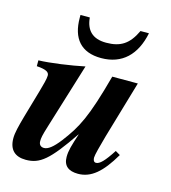

<svg xmlns="http://www.w3.org/2000/svg" viewBox="-104 -763 764 856"><g transform="rotate(15 278.0 -334.5)"><path d="M471 -133C436 -79 416 -59 399 -59C388 -59 385 -70 385 -80C385 -92 397 -137 410 -183L488 -449H370C316 -249 286 -194 228 -118C198 -79 176 -63 158 -63C144 -63 134 -71 134 -88C134 -103 136 -115 150 -160L243 -462C182 -449 84 -435 33 -434V-407C79 -404 91 -394 91 -379C91 -363 82 -333 74 -304L37 -176C23 -126 15 -95 15 -70C15 -17 43 9 93 9C158 9 197 -23 291 -161H292C274 -106 266 -80 266 -51C266 -10 290 9 334 9C394 9 441 -31 493 -120ZM439 -678C408 -612 370 -588 304 -588C240 -588 210 -621 205 -678H162V-665C162 -570 207 -516 300 -516C397 -516 457 -575 478 -678Z"/></g></svg>

Font: STIXGeneral
Style: Bold Italic
Weight: 700
Italic angle: -16.33°
Designer: MicroPress Inc., with final additions and corrections provided by Coen Hoffman, Elsevier (retired)
Version: Version 1.1.0